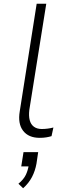

<svg xmlns="http://www.w3.org/2000/svg" viewBox="-20 -725 347 1021"><path d="M191 8Q132 8 103 -29.5Q74 -67 85 -133L175 -705H226L136 -141Q132 -109 138 -86Q144 -63 160.5 -51Q177 -39 202 -39Q217 -39 233 -41Q249 -43 264 -47L254 -1Q241 3 225.5 5.5Q210 8 191 8ZM103 276 78 252Q106 229 117.5 204.5Q129 180 133 152L140 160H93L105 84H183L174 145Q167 184 150 216.5Q133 249 103 276Z"/></svg>

Font: Nunito Sans 7pt ExtraLight
Style: Italic
Weight: 250
Italic angle: -9°
Designer: Vernon Adams
Foundry: Vernon Adams
Version: Version 3.101;gftools[0.9.27]